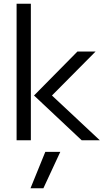

<svg xmlns="http://www.w3.org/2000/svg" viewBox="-20 -759 590 1039"><path d="M69.8 0V-738.8H147V0ZM421.9 0 164.1 -242.2 398.9 -480H497.1L261.2 -242.2L520 0ZM145 259.8 225.1 63H306.2L214.8 259.8Z"/></svg>

Font: Prompt Light
Style: Regular
Weight: 300
Designer: Katatrad Team
Foundry: CadsonDemak
Version: Version 1.000;PS 001.000;hotconv 1.0.88;makeotf.lib2.5.64775